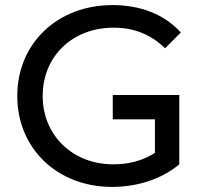

<svg xmlns="http://www.w3.org/2000/svg" viewBox="-20 -728 812 756"><path d="M424 -354V-258H590V-126C540 -94 485 -81 426 -81C265 -81 148 -196 148 -350C148 -506 265 -619 427 -619C506 -619 572 -594 630 -538L692 -600C628 -671 534 -708 423 -708C206 -708 48 -557 48 -350C48 -143 206 8 421 8C519 8 616 -22 686 -81V-354Z"/></svg>

Font: AWKNG-Font Medium
Style: Regular
Weight: 500
Designer: Awakening Church
Foundry: Awakening Church
Version: Version 1.700;PS 001.700;hotconv 1.0.88;makeotf.lib2.5.64775